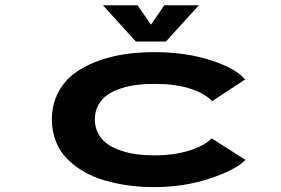

<svg xmlns="http://www.w3.org/2000/svg" viewBox="-20 -714 1090 744"><path d="M750.5 -693.5 623 -553H506.5L379 -693.5H513L565 -618.5L616.5 -693.5ZM931 -94.5Q895.5 -56.5 794.8 -22.8Q694 11 577 11Q527 11 479.8 4.8Q432.5 -1.5 387.8 -14.2Q343 -27 305.8 -48.5Q268.5 -70 240.5 -98.2Q212.5 -126.5 196.8 -165.5Q181 -204.5 181 -251Q181 -307 203.8 -352Q226.5 -397 264.2 -426.5Q302 -456 353.8 -475.5Q405.5 -495 460.8 -503.5Q516 -512 577 -512Q698.5 -512 796 -480.8Q893.5 -449.5 930 -406L802 -322Q773 -353 715.5 -371Q658 -389 578.5 -389Q544 -389 513.2 -385.5Q482.5 -382 451.2 -372.2Q420 -362.5 397.8 -347.5Q375.5 -332.5 361.5 -307.8Q347.5 -283 347.5 -251Q347.5 -219.5 361.5 -194.8Q375.5 -170 397.8 -154.8Q420 -139.5 451 -129.5Q482 -119.5 513.2 -115.8Q544.5 -112 578.5 -112Q655 -112 714.8 -131Q774.5 -150 800 -178Z"/></svg>

Font: League Mono Extended SemiBold
Style: Regular
Weight: 600
Width: 9
Designer: Tyler Finck
Foundry: The League of Moveable Type / Tyler Finck
Version: Version 2.210